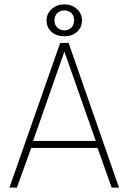

<svg xmlns="http://www.w3.org/2000/svg" viewBox="-20 -856 583 876"><path d="M254.5 -660H293L523 0H489.5L425 -181H122.5L57 0H23ZM131 -213H417L274.5 -618.5H273ZM273.5 -690.5Q237 -690.5 214.8 -710.8Q192.5 -731 192.5 -763Q192.5 -794 216.2 -815Q240 -836 273.5 -836Q307.5 -836 330.8 -815Q354 -794 354 -763Q354 -731 331.5 -710.8Q309 -690.5 273.5 -690.5ZM273.5 -717.5Q292.5 -717.5 305.2 -729.5Q318 -741.5 318 -763Q318 -785 305.2 -796.8Q292.5 -808.5 273.5 -808.5Q256 -808.5 242.2 -796.8Q228.5 -785 228.5 -763Q228.5 -741.5 242.2 -729.5Q256 -717.5 273.5 -717.5Z"/></svg>

Font: League Spartan Thin Thin
Style: Regular
Weight: 250
Version: Version 2.002